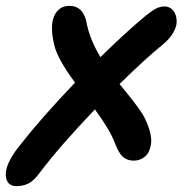

<svg xmlns="http://www.w3.org/2000/svg" viewBox="-22 -613 661 662"><path d="M34.2 28.8Q22 28.8 12.9 22.9Q3.9 17.1 0.2 5.1Q-3.4 -6.8 -1.2 -22.9Q1 -39.1 12.7 -61.8Q24.4 -84.5 44.9 -109.9Q121.6 -208 236.8 -328.1Q175.8 -410.2 165 -458Q149.4 -523.4 165 -558.1Q180.7 -592.8 217.8 -592.8Q263.7 -592.8 275.9 -538.1Q285.6 -481 324.2 -416Q416.5 -506.3 481.9 -560.1Q504.4 -578.1 518.1 -584.5Q531.7 -590.8 545.9 -590.8Q557.6 -590.8 567.9 -583.5Q578.1 -576.2 583 -563Q587.9 -549.8 586.9 -533.9Q585.9 -518.1 574.2 -498.5Q562.5 -479 541 -460.9Q480 -411.6 390.1 -323.2Q396 -315.9 412.6 -295.7Q429.2 -275.4 435.8 -266.6Q442.4 -257.8 453.6 -242.7Q464.8 -227.5 471.7 -215.8Q478.5 -204.1 482.9 -192.9Q502.9 -147 498.8 -117.4Q494.6 -87.9 478.3 -73.5Q461.9 -59.1 439 -59.1Q418 -59.1 402.8 -71.3Q387.7 -83.5 374 -120.1Q356.4 -166.5 305.2 -235.8Q181.2 -106 111.8 -13.2Q92.8 11.7 74.7 20.3Q56.6 28.8 34.2 28.8Z"/></svg>

Font: Shantell Sans Irregular
Style: Italic
Weight: 500
Italic angle: -11.31°
Designer: Stephen Nixon, Anya Danilova, Shantell Martin
Foundry: Arrow Type
Version: Version 1.006;[9816181b4]